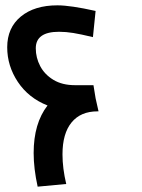

<svg xmlns="http://www.w3.org/2000/svg" viewBox="-20 -694 530 719"><path d="M349 -277H345Q282 -277 248 -235.5Q214 -194 214 -116Q214 -64 228 -5L121 5Q106 -63 106 -121Q106 -232 158 -299Q87 -327 47 -387Q7 -447 7 -517Q7 -590 58 -632Q109 -674 195 -674Q244 -674 338 -653L328 -555Q282 -566 254.5 -570.5Q227 -575 201 -575Q114 -575 114 -513Q114 -478 130.5 -446.5Q147 -415 180 -395Q213 -375 261 -375H326H330L338 -326Z"/></svg>

Font: Cairo SemiBold
Style: Italic
Weight: 600
Italic angle: -13°
Designer: Mohamed Gaber, Accademia di Belle Arti di Urbino and others
Foundry: Kief Type Foundry, Accademia di Belle Arti di Urbino and others
Version: Version 3.011